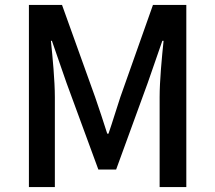

<svg xmlns="http://www.w3.org/2000/svg" viewBox="-20 -757 870 777"><path d="M97 0H202V-364C202 -430 193 -525 186 -592H190L249 -422L378 -71H450L578 -422L637 -592H642C635 -525 626 -430 626 -364V0H734V-737H599L467 -364C451 -316 436 -265 419 -216H414C398 -265 382 -316 365 -364L231 -737H97Z"/></svg>

Font: ChiuKong Gothic CL Medium
Style: Regular
Weight: 500
Designer: Ryoko NISHIZUKA 西塚涼子 (kana, bopomofo & ideographs); Paul D. Hunt (Latin, Greek & Cyrillic); Sandoll Communications 산돌커뮤니
Foundry: Adobe
Version: Version 1.300